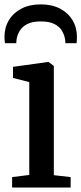

<svg xmlns="http://www.w3.org/2000/svg" viewBox="-22 -836 363 856"><path d="M32 0V-46.5L108.5 -56V-470L36 -488.5V-538L190.5 -559.5H195L218 -542V-55L293 -46.5V0ZM160 -816.5Q209 -816.5 245.2 -797.8Q281.5 -779 301.2 -746.2Q321 -713.5 321 -672Q321 -665.5 320.5 -657.5Q320 -649.5 319.5 -643.5H269.5Q269.5 -646.5 269.2 -651.2Q269 -656 268 -661Q265 -680.5 254.2 -698.8Q243.5 -717 220.8 -728.8Q198 -740.5 160 -740.5Q122 -740.5 99.5 -728.8Q77 -717 66 -698.8Q55 -680.5 52 -661Q51.5 -656 51 -651.2Q50.5 -646.5 50.5 -643.5H0Q-1 -649.5 -1.5 -657.5Q-2 -665.5 -2 -672Q-2 -713.5 17.8 -746.2Q37.5 -779 74 -797.8Q110.5 -816.5 160 -816.5Z"/></svg>

Font: Merriweather 36pt Medium
Style: Regular
Weight: 500
Version: Version 2.100